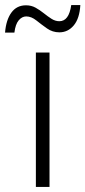

<svg xmlns="http://www.w3.org/2000/svg" viewBox="-68 -740 338 760"><path d="M128 0H74V-532H128ZM-48 -611Q-44 -661 -23 -690Q-2 -719 35 -719Q56 -719 73 -709.5Q90 -700 105.5 -687.5Q121 -675 136 -665.5Q151 -656 167 -656Q205 -656 214 -720H250Q247 -667 224 -639.5Q201 -612 167 -612Q140 -612 118 -627.5Q96 -643 76 -659Q56 -675 36 -675Q19 -675 6 -659.5Q-7 -644 -11 -611Z"/></svg>

Font: Noto Sans Condensed Light
Style: Regular
Weight: 300
Width: 3
Designer: Monotype Design Team
Foundry: Monotype Imaging Inc.
Version: Version 2.013; ttfautohint (v1.8.4.7-5d5b)